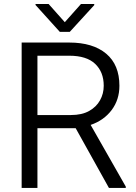

<svg xmlns="http://www.w3.org/2000/svg" viewBox="-20 -919 666 939"><path d="M512.7 0 350.1 -292H163.1V0H85.9V-710.9H318.8Q434.1 -710.9 499 -656.7Q564 -602.5 564 -499.5Q564 -431.2 525.9 -380.6Q487.8 -330.1 423.3 -308.1L595.2 -6.3V0ZM318.8 -646.5H163.1V-356.4H327.1Q380.4 -356.4 415.8 -376.2Q451.2 -396 469.2 -428.5Q487.3 -460.9 487.3 -499.5Q487.3 -566.9 445.3 -606.7Q403.3 -646.5 318.8 -646.5ZM217.8 -899.4 296.9 -810.5 376 -899.4H440.9V-894L321.3 -763.2H272.5L153.8 -894.5V-899.4Z"/></svg>

Font: Vazirmatn RD UI Light
Style: Regular
Weight: 300
Designer: Saber Rastikerdar
Foundry: Saber Rastikerdar
Version: Version 33.003